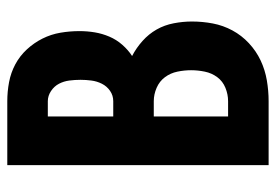

<svg xmlns="http://www.w3.org/2000/svg" viewBox="-138 -638 775 540"><g transform="rotate(-90 250.0 -367.5)"><path d="M236 0H56V-735H236Q263 -735 289.5 -730Q316 -725 339.5 -712.5Q363 -700 381.5 -680Q400 -660 412 -636Q424 -612 428.5 -585.5Q433 -559 433 -532Q433 -510 429.5 -489Q426 -468 417.5 -448Q409 -428 394.5 -411.5Q380 -395 363 -384Q386 -372 405.5 -354.5Q425 -337 437.5 -315Q450 -293 455 -267Q460 -241 460 -216Q460 -186 454.5 -157Q449 -128 435 -102Q421 -76 399 -55.5Q377 -35 350.5 -22.5Q324 -10 294.5 -5Q265 0 236 0ZM193 -437H236Q252 -437 265 -446Q278 -455 285 -469Q292 -483 294 -498.5Q296 -514 296 -529Q296 -545 294 -560.5Q292 -576 285 -589.5Q278 -603 264.5 -612Q251 -621 236 -621H193ZM193 -114H236Q255 -114 273.5 -121.5Q292 -129 303.5 -144.5Q315 -160 319 -179.5Q323 -199 323 -218Q323 -237 319 -256.5Q315 -276 303.5 -291.5Q292 -307 273.5 -315Q255 -323 236 -323H193Z"/></g></svg>

Font: Iosevka Heavy
Style: Regular
Weight: 900
Monospace: yes
Designer: Belleve Invis
Foundry: Belleve Invis
Version: Version 32.5.0; ttfautohint (v1.8.4)